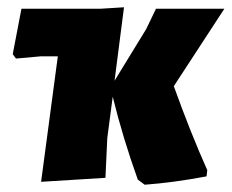

<svg xmlns="http://www.w3.org/2000/svg" viewBox="-20 -496 637 528"><path d="M93 4 139 -341H91L24 -335L15 -347L39 -472H257L321 -476L295 -274L382 -416L409 -472H597L458 -259Q504 -131 550 -28L548 -11Q458 6 378 12L359 -2Q318 -116 290 -230L275 -116L270 -7Z"/></svg>

Font: Alegreya Sans Black
Style: Italic
Weight: 900
Italic angle: -7°
Designer: Juan Pablo del Peral
Foundry: Huerta Tipografica
Version: Version 2.007